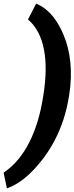

<svg xmlns="http://www.w3.org/2000/svg" viewBox="-31 -812 410 1057"><path d="M-11 139 7 225 15 222C65 203 110 168 147 130C242 33 320 -102 348 -278L350 -289C371 -424 355 -534 319 -620C290 -689 246 -757 175 -789L168 -792L123 -705C215 -627 238 -477 208 -290L206 -277C177 -92 107 57 -6 135Z"/></svg>

Font: Aerodynamic
Style: BdObl
Weight: 500
Designer: Google
Version: Version 2.000980; 2014